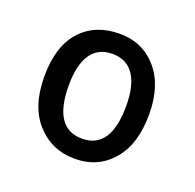

<svg xmlns="http://www.w3.org/2000/svg" viewBox="-73 -799 498 491"><g transform="rotate(20 176.0 -553.0)"><path d="M31.2 -554.7Q31.2 -636.7 70.3 -679.7Q109.4 -722.7 175.8 -722.7Q238.3 -722.7 277.3 -677.7Q316.4 -632.8 316.4 -554.7Q316.4 -472.7 277.3 -427.7Q238.3 -382.8 175.8 -382.8Q113.3 -382.8 72.3 -427.7Q31.2 -472.7 31.2 -554.7ZM253.9 -554.7Q253.9 -609.4 234.4 -638.7Q214.8 -668 175.8 -668Q136.7 -668 117.2 -638.7Q97.7 -609.4 97.7 -554.7Q97.7 -496.1 117.2 -466.8Q136.7 -437.5 175.8 -437.5Q214.8 -437.5 234.4 -466.8Q253.9 -496.1 253.9 -554.7Z"/></g></svg>

Font: Droid Sans Fallback
Style: Regular
Weight: 400
Designer: Steve Matteson
Foundry: Ascender Corporation
Version: 3.00 (Khmer version)